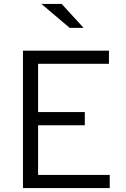

<svg xmlns="http://www.w3.org/2000/svg" viewBox="-20 -958 640 978"><path d="M97 0V-700H535V-633H174V-387H412V-320H174V-67H539V0ZM335 -816 191 -938H294L406 -816Z"/></svg>

Font: Red Hat Mono VF Light
Style: Regular
Weight: 300
Monospace: yes
Designer: Pentagram, MCKL
Foundry: Pentagram, MCKL
Version: Version 1.023